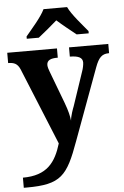

<svg xmlns="http://www.w3.org/2000/svg" viewBox="-64 -811 708 1096"><g transform="rotate(-5 289.5 -263.0)"><path d="M118 -619V-606H187C215 -628 265 -669 295 -696C325 -669 376 -628 404 -606H473V-619C442 -657 384 -721 363 -766H228C207 -721 149 -657 118 -619ZM27 182V240H44C241 240 278 194 348 0L499 -410C519 -464 538 -482 575 -483H579V-536H354V-483H358C402 -482 427 -472 427 -443C427 -431 422 -407 417 -394L351 -198C347 -188 331 -146 329 -118C326 -145 320 -173 301 -224L232 -407C228 -417 222 -435 222 -446C222 -474 245 -483 282 -483H285V-536H0V-477H4C32 -476 53 -470 68 -435L248 5C216 111 166 182 27 182Z"/></g></svg>

Font: Noto Serif Test
Style: Bold
Weight: 700
Version: Version 1.000